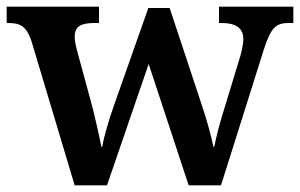

<svg xmlns="http://www.w3.org/2000/svg" viewBox="-22 -556 900 576"><path d="M72 -434 202 0H299L424 -364L544 0H641L770 -409C791 -474 806 -487 845 -487H858V-536H635V-487H642C686 -487 708 -472 708 -438C708 -427 704 -405 699 -388L653 -237C637 -186 627 -148 621 -116H618C613 -144 598 -197 585 -236L487 -532H423L320 -240C306 -200 290 -149 285 -116H282C276 -148 262 -210 249 -258L210 -401C206 -416 202 -434 202 -445C202 -478 222 -487 262 -487H275V-536H-2V-487H2C41 -487 57 -476 72 -434Z"/></svg>

Font: Noto Serif Gurmukhi SemiBold
Style: Regular
Weight: 600
Designer: Vaibhav Singh and the Monotype Design Team
Foundry: Monotype Imaging Inc.
Version: Version 2.004